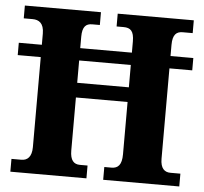

<svg xmlns="http://www.w3.org/2000/svg" viewBox="-51 -768 875 822"><g transform="rotate(5 386.0 -357.0)"><path d="M23 0H350V-55H317C291 -55 275 -71 275 -113V-341H497V-116C497 -71 481 -55 453 -55H422V0H749V-55H706C681 -55 663 -70 663 -112V-500H761V-553H663V-601C663 -646 680 -659 706 -659H749V-714H422V-659H452C482 -659 497 -646 497 -601V-553H275V-602C275 -646 291 -659 317 -659H350V-714H23V-659H61C88 -659 110 -646 110 -601V-553H11V-500H110V-113C110 -71 91 -55 66 -55H23ZM275 -404V-500H497V-404Z"/></g></svg>

Font: Noto Serif Armenian SemiCondensed
Style: Bold
Weight: 700
Width: 4
Designer: Monotype Design Team
Foundry: Monotype Imaging Inc.
Version: Version 2.008